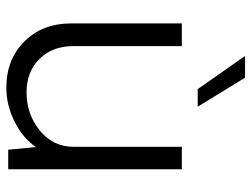

<svg xmlns="http://www.w3.org/2000/svg" viewBox="-114 -676 796 608"><g transform="rotate(90 284.0 -372.0)"><path d="M262.2 -600.1 157.2 -750H226.1L317.9 -600.1ZM516.1 -549.8V0H454.1L445.8 -87.9Q417 -45.9 365 -20Q313 5.9 257.8 5.9Q168 5.9 111.1 -51.5Q54.2 -108.9 54.2 -198.2V-549.8H126V-206.1Q126 -140.1 166.5 -99.1Q207 -58.1 272.9 -58.1Q341.8 -58.1 393.3 -100.1Q444.8 -142.1 444.8 -206.1V-549.8Z"/></g></svg>

Font: Oakes Grotesk
Style: Light
Weight: 300
Designer: Samuel Oakes
Foundry: Samuel Oakes
Version: Version 1.0 | wf-rip DC20170320